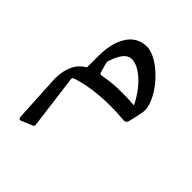

<svg xmlns="http://www.w3.org/2000/svg" viewBox="-209 -576 1043 1043"><g transform="rotate(45 312.5 -55.0)"><path d="M116.2 329.6 183.6 301.8C189.9 299.3 192.9 294.4 191.9 286.6L151.9 -22.5C150.9 -30.3 153.8 -34.7 161.1 -37.6C234.4 -62 323.2 -72.3 409.2 -72.3C444.8 -72.3 479.5 -70.3 512.2 -67.4C524.4 -66.4 533.2 -72.8 536.1 -85.9C549.8 -143.1 556.2 -171.4 556.2 -188.5C554.2 -288.1 414.1 -440.4 318.4 -440.4C202.1 -440.4 168.9 -313.5 168.5 -226.6L168 -129.9C114.3 -99.1 87.9 -43.5 87.9 39.1L103 317.9C104 325.2 110.3 331.5 116.2 329.6ZM401.8 -168C303.7 -168 270 -154.8 251.5 -154.8C246.1 -154.8 242.7 -157.7 241.2 -164.1C226.6 -215.3 224.1 -221.7 224.1 -226.6C224.1 -229.5 224.6 -232.9 226.1 -236.8C247.5 -302.2 274.4 -334.5 308.1 -334.5C367.7 -334.5 443.8 -266.1 493.2 -167.5C493.6 -166 493.2 -164.5 491.2 -164.5C460 -167 430.2 -168 401.8 -168Z"/></g></svg>

Font: Pfont
Style: Regular
Weight: 400
Designer: Damoon Khanjanzadeh
Foundry: pfont
Version: Version 1.000;PS 000.300;hotconv 1.0.88;makeotf.lib2.5.64775